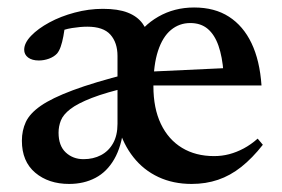

<svg xmlns="http://www.w3.org/2000/svg" viewBox="-20 -468 734 500"><path d="M207.5 -398.5Q189.5 -398.5 167.5 -395Q145.5 -391.5 127 -382.5L150 -408.5Q148 -389.5 145 -373.5Q142 -357.5 138 -346.2Q134 -335 128.5 -328.5Q120.5 -320 107.5 -315.2Q94.5 -310.5 81 -310.5Q63.5 -310.5 53.2 -318.2Q43 -326 43 -338.5Q43 -356 61 -374.8Q79 -393.5 108.5 -409.5Q138 -425.5 174.5 -435.2Q211 -445 248 -445Q287.5 -445 312.5 -435.2Q337.5 -425.5 351.2 -406.8Q365 -388 370.5 -361H329Q350.5 -400.5 392.2 -424.5Q434 -448.5 485.5 -448.5Q539 -448.5 576.2 -424.5Q613.5 -400.5 635 -355.5Q656.5 -310.5 661 -245.5H360L360.5 -281L607 -292.5L562 -279.5Q559 -320 549 -348.8Q539 -377.5 521 -392.8Q503 -408 475.5 -408Q447 -408 425.2 -390Q403.5 -372 391.5 -335.5Q379.5 -299 379.5 -243.5Q379.5 -186 399 -145.2Q418.5 -104.5 454 -83Q489.5 -61.5 537.5 -61.5Q558 -61.5 577 -66.5Q596 -71.5 614.8 -81.5Q633.5 -91.5 651 -107L664.5 -91Q637 -56 608.2 -33.2Q579.5 -10.5 547.8 0.2Q516 11 479 11Q431 11 392.5 -7Q354 -25 327.5 -58.5Q301 -92 288 -137.5L302 -136.5Q296.5 -86.5 277.5 -53.5Q258.5 -20.5 228.5 -4.8Q198.5 11 160 11Q106.5 11 71.8 -18.2Q37 -47.5 37 -101.5Q37 -128 47.2 -150.2Q57.5 -172.5 86.2 -192.5Q115 -212.5 169.8 -233Q224.5 -253.5 313 -276L319 -242Q256.5 -227.5 219.2 -213Q182 -198.5 163.2 -184Q144.5 -169.5 138.5 -154.2Q132.5 -139 132.5 -122.5Q132.5 -88.5 151.2 -71Q170 -53.5 197.5 -53.5Q223 -53.5 243 -64Q263 -74.5 274.5 -95Q286 -115.5 286 -145.5V-322Q286 -357 267.5 -377.8Q249 -398.5 207.5 -398.5Z"/></svg>

Font: Newsreader 24pt Medium
Style: Regular
Weight: 500
Designer: Hugues Gentile
Foundry: Production Type
Version: Version 1.003